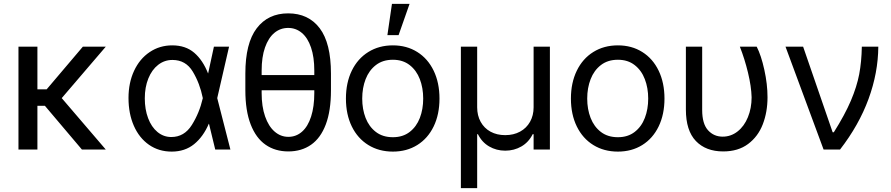

<svg xmlns="http://www.w3.org/2000/svg" viewBox="-20 -771 4596 990"><path d="M172.9 -310.5H220.7L407.2 -530.3H525.4L298.3 -265.1L525.4 0H402.3L211.4 -225.6H172.9V0H75.2V-530.3H172.9Z M642.6 -265.6Q642.6 -344.2 671.4 -406Q700.2 -467.8 751.7 -502.4Q803.2 -537.1 868.2 -537.1Q937 -537.1 981.4 -499Q1025.9 -460.9 1052.7 -392.6H1053.2L1083 -530.3H1161.1L1100.1 -265.1L1168 0H1089.8L1057.6 -132.8H1056.6Q1028.3 -66.4 981 -27.8Q933.6 10.7 865.2 10.7Q798.8 10.7 748.3 -24.4Q697.8 -59.6 670.2 -122.3Q642.6 -185.1 642.6 -265.6ZM863.3 -64.5Q930.2 -64.5 969.2 -126.7Q1008.3 -189 1025.4 -263.7L1025.9 -265.1L1025.4 -266.6Q1010.3 -341.3 974.1 -401.6Q938 -461.9 869.1 -461.9Q828.1 -461.9 795.7 -436.8Q763.2 -411.6 744.9 -366.5Q726.6 -321.3 726.6 -263.7Q726.6 -207 743.7 -161.6Q760.7 -116.2 792 -90.3Q823.2 -64.5 863.3 -64.5Z M1466.8 9.8Q1398.9 9.8 1349.4 -24.7Q1299.8 -59.1 1272.5 -129.6Q1245.1 -200.2 1245.1 -305.7V-391.6Q1245.1 -548.3 1303.7 -625.2Q1362.3 -702.1 1465.8 -702.1Q1570.3 -702.1 1628.4 -625.5Q1686.5 -548.8 1686.5 -391.6V-305.7Q1686.5 -199.7 1659.9 -129.4Q1633.3 -59.1 1584 -24.7Q1534.7 9.8 1466.8 9.8ZM1465.8 -627Q1425.3 -627 1394.5 -601.3Q1363.8 -575.7 1346.4 -526.1Q1329.1 -476.6 1329.1 -407.2V-383.8H1600.6V-407.2Q1600.6 -476.6 1583.7 -526.1Q1566.9 -575.7 1536.4 -601.3Q1505.9 -627 1465.8 -627ZM1466.8 -65.4Q1507.3 -65.4 1537.6 -92.3Q1567.9 -119.1 1584.2 -170.2Q1600.6 -221.2 1600.6 -291V-305.7H1329.1V-291Q1329.1 -221.7 1346.9 -170.7Q1364.7 -119.6 1396 -92.5Q1427.2 -65.4 1466.8 -65.4Z M1763.7 -262.7Q1763.7 -344.2 1793.9 -406.5Q1824.2 -468.8 1879.2 -502.9Q1934.1 -537.1 2005.9 -537.1Q2077.1 -537.1 2131.6 -502.9Q2186 -468.8 2216.1 -406.5Q2246.1 -344.2 2246.1 -262.7Q2246.1 -181.2 2216.1 -119.1Q2186 -57.1 2131.6 -23.2Q2077.1 10.7 2005.9 10.7Q1934.1 10.7 1879.2 -23.2Q1824.2 -57.1 1793.9 -119.1Q1763.7 -181.2 1763.7 -262.7ZM2162.1 -262.7Q2162.1 -317.4 2144.8 -362.8Q2127.4 -408.2 2092.3 -435.5Q2057.1 -462.9 2005.9 -462.9Q1953.6 -462.9 1918.2 -435.5Q1882.8 -408.2 1865.2 -362.8Q1847.7 -317.4 1847.7 -262.7Q1847.7 -208 1865.2 -162.8Q1882.8 -117.7 1918.2 -90.6Q1953.6 -63.5 2005.9 -63.5Q2057.1 -63.5 2092.3 -90.6Q2127.4 -117.7 2144.8 -162.8Q2162.1 -208 2162.1 -262.7ZM2001 -751H2091.8L2035.2 -589.8H1977.5Z M2356.4 -530.3H2440.4V-217.8Q2440.4 -175.3 2458.5 -142.6Q2476.6 -109.9 2509.3 -92Q2542 -74.2 2585 -74.2Q2628.4 -74.2 2661.6 -92.3Q2694.8 -110.4 2713.1 -143.1Q2731.4 -175.8 2731.4 -217.8V-530.3H2815.4V0H2731.4V-79.1H2726.6Q2706.1 -37.6 2668.5 -15.9Q2630.9 5.9 2585 5.9Q2539.6 5.9 2502.2 -15.9Q2464.8 -37.6 2444.3 -79.1H2440.4V199.2H2356.4Z M2923.8 -262.7Q2923.8 -344.2 2954.1 -406.5Q2984.4 -468.8 3039.3 -502.9Q3094.2 -537.1 3166 -537.1Q3237.3 -537.1 3291.7 -502.9Q3346.2 -468.8 3376.2 -406.5Q3406.2 -344.2 3406.2 -262.7Q3406.2 -181.2 3376.2 -119.1Q3346.2 -57.1 3291.7 -23.2Q3237.3 10.7 3166 10.7Q3094.2 10.7 3039.3 -23.2Q2984.4 -57.1 2954.1 -119.1Q2923.8 -181.2 2923.8 -262.7ZM3322.3 -262.7Q3322.3 -317.4 3304.9 -362.8Q3287.6 -408.2 3252.4 -435.5Q3217.3 -462.9 3166 -462.9Q3113.8 -462.9 3078.4 -435.5Q3043 -408.2 3025.4 -362.8Q3007.8 -317.4 3007.8 -262.7Q3007.8 -208 3025.4 -162.8Q3043 -117.7 3078.4 -90.6Q3113.8 -63.5 3166 -63.5Q3217.3 -63.5 3252.4 -90.6Q3287.6 -117.7 3304.9 -162.8Q3322.3 -208 3322.3 -262.7Z M3600.6 -530.3V-204.1Q3600.6 -132.8 3630.6 -99.6Q3660.6 -66.4 3706.1 -66.4Q3749 -66.4 3783.2 -93.3Q3817.4 -120.1 3836.4 -166.7Q3855.5 -213.4 3855.5 -269.5Q3854 -325.2 3836.9 -396.2Q3819.8 -467.3 3794.9 -530.3H3881.8Q3904.8 -485.4 3921.1 -411.1Q3937.5 -336.9 3937.5 -269.5Q3937.5 -193.4 3913.1 -130.1Q3888.7 -66.9 3837.4 -28.6Q3786.1 9.8 3709 9.8Q3619.6 9.8 3568.1 -43.9Q3516.6 -97.7 3516.6 -206.1V-530.3Z M4030.3 -530.3H4121.1L4273.4 -88.9H4279.3Q4336.4 -179.2 4367.2 -251.5Q4397.9 -323.7 4410.2 -387.9Q4422.4 -452.1 4423.8 -530.3H4508.8Q4507.8 -395.5 4458.3 -260.5Q4408.7 -125.5 4311.5 0H4226.6Z"/></svg>

Font: Pretendard JP
Style: Regular
Weight: 400
Designer: Base glyphs from Inter by Rasmus Andersson; Hangeul glyphs from Noto Sans CJK(Source Han Sans) by Jang Soo-young and Kan
Foundry: Kil Hyung-jin
Version: Version 1.309